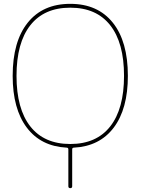

<svg xmlns="http://www.w3.org/2000/svg" viewBox="-20 -760 732 1000"><path d="M554 -628.5Q482 -720 346 -720Q210 -720 138 -628.5Q66 -537 66 -365Q66 -193 138 -101.5Q210 -10 346 -10Q482 -10 554 -101.5Q626 -193 626 -365Q626 -537 554 -628.5ZM327 9Q193 2 119.5 -95.5Q46 -193 46 -365Q46 -544 124.5 -642Q203 -740 346 -740Q489 -740 567.5 -642Q646 -544 646 -365Q646 -193 572.5 -95.5Q499 2 365 9Q356 9 356 18V210Q356 220 346 220Q336 220 336 210V18Q336 9 327 9Z"/></svg>

Font: Rounded Mplus 1c Thin
Style: Regular
Weight: 250
Version: Version 1.059.20150529